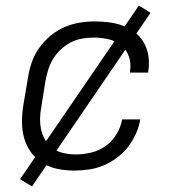

<svg xmlns="http://www.w3.org/2000/svg" viewBox="-20 -605 640 690"><path d="M247 8Q216 8 186.5 2Q157 -4 133 -19Q109 -34 92 -57Q75 -80 67 -108Q59 -136 59 -166.5Q59 -197 64 -228L81 -328Q85 -355 94.5 -382Q104 -409 121.5 -433.5Q139 -458 162 -477Q185 -496 211.5 -507.5Q238 -519 266 -523.5Q294 -528 321 -528Q347 -528 373.5 -524.5Q400 -521 423.5 -512Q447 -503 466.5 -487.5Q486 -472 498 -450Q510 -428 513.5 -402.5Q517 -377 513 -350L512 -344H447V-348Q452 -376 443.5 -401Q435 -426 415.5 -442Q396 -458 370 -464Q344 -470 317 -470Q297 -470 276 -466.5Q255 -463 236 -453.5Q217 -444 200.5 -429Q184 -414 172.5 -396Q161 -378 154.5 -358Q148 -338 144 -318L128 -218Q124 -197 124 -175.5Q124 -154 129 -134.5Q134 -115 145 -98Q156 -81 172.5 -70Q189 -59 210 -54.5Q231 -50 252 -50Q279 -50 307 -56.5Q335 -63 359 -80Q383 -97 398.5 -122.5Q414 -148 419 -176H484Q480 -150 468.5 -124.5Q457 -99 440 -77Q423 -55 400 -38Q377 -21 352 -10.5Q327 0 300 4Q273 8 247 8ZM95 65 52 39 479 -585 521 -559Z"/></svg>

Font: Iosevka Light Extended Oblique
Style: Regular
Weight: 300
Width: 7
Italic angle: -9°
Monospace: yes
Designer: Belleve Invis
Foundry: Belleve Invis
Version: Version 32.5.0; ttfautohint (v1.8.4)